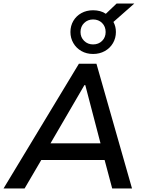

<svg xmlns="http://www.w3.org/2000/svg" viewBox="-32 -1065 833 1085"><path d="M-12 0 414 -705H513L714 0H602L549 -199L593 -161H168L223 -198L107 0ZM445 -584 240 -232 219 -255H572L542 -232L450 -584ZM494 -760Q457 -760 428 -776.5Q399 -793 382.5 -821.5Q366 -850 366 -884Q366 -919 382.5 -947Q399 -975 428 -991Q457 -1007 494 -1007Q515 -1007 533.5 -1002Q552 -997 566 -987L627 -1045H727L609 -941Q616 -928 619.5 -914Q623 -900 623 -884Q623 -850 606.5 -821.5Q590 -793 560.5 -776.5Q531 -760 494 -760ZM494 -814Q525 -814 545 -834Q565 -854 565 -884Q565 -915 545 -935Q525 -955 494 -955Q464 -955 443.5 -935Q423 -915 423 -884Q423 -854 443.5 -834Q464 -814 494 -814Z"/></svg>

Font: Nunito Sans 7pt SemiBold
Style: Italic
Weight: 600
Italic angle: -9°
Designer: Vernon Adams
Foundry: Vernon Adams
Version: Version 3.101;gftools[0.9.27]